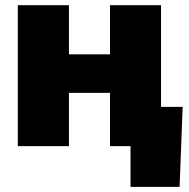

<svg xmlns="http://www.w3.org/2000/svg" viewBox="-20 -561 726 737"><path d="M460 -352.5V-204.6H186.5V-352.5ZM244.6 -541V0H48.3V-541ZM598.1 -541V0H402.3V-541ZM481 156.2V0H434.1V-150.9H681.2L669.4 156.2Z"/></svg>

Font: Inter 17pt Black
Style: Regular
Weight: 900
Version: Version 4.001;git-66647c0bb